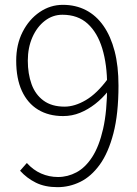

<svg xmlns="http://www.w3.org/2000/svg" viewBox="-20 -761 568 794"><path d="M218 13Q166 13 128.5 -5.5Q91 -24 63 -55L91 -87Q117 -58 150 -43.5Q183 -29 220 -29Q260 -29 296.5 -48.5Q333 -68 361.5 -112Q390 -156 406.5 -228.5Q423 -301 423 -407Q423 -494 403 -560Q383 -626 342.5 -663Q302 -700 238 -700Q198 -700 165.5 -675Q133 -650 114 -607Q95 -564 95 -510Q95 -456 110.5 -413Q126 -370 160 -345Q194 -320 247 -320Q289 -320 335 -347Q381 -374 426 -435L427 -384Q403 -354 373.5 -331Q344 -308 311 -294.5Q278 -281 241 -281Q181 -281 137.5 -307.5Q94 -334 70.5 -385Q47 -436 47 -510Q47 -577 73.5 -629Q100 -681 144 -711Q188 -741 240 -741Q293 -741 335.5 -719Q378 -697 408 -654Q438 -611 454 -549.5Q470 -488 470 -407Q470 -290 449 -209.5Q428 -129 392.5 -80Q357 -31 312 -9Q267 13 218 13Z"/></svg>

Font: Noto Sans SC Thin ExtraLight
Style: Regular
Weight: 250
Version: Version 2.004-H2;hotconv 1.0.118;makeotfexe 2.5.65603